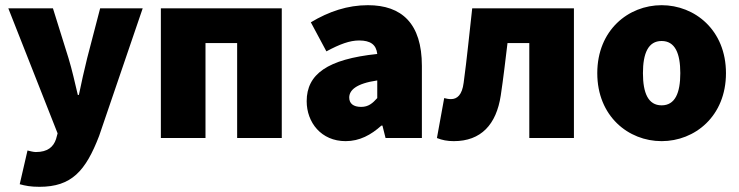

<svg xmlns="http://www.w3.org/2000/svg" viewBox="-20 -532 2850 740"><path d="M132 188C256 188 310 127 362 -8L530 -500H366L316 -308C304 -260 294 -214 284 -166H280C268 -216 258 -262 244 -308L184 -500H12L202 -18L196 4C186 34 164 54 118 54C108 54 95 50 86 48L56 178C78 184 98 188 132 188Z M600 0H772V-366H894V0H1066V-500H600Z M1312 12C1366 12 1410 -12 1450 -48H1454L1466 0H1606V-278C1606 -442 1528 -512 1398 -512C1320 -512 1248 -488 1178 -446L1238 -334C1290 -362 1328 -376 1364 -376C1408 -376 1430 -360 1434 -324C1242 -304 1162 -246 1162 -142C1162 -60 1218 12 1312 12ZM1372 -120C1342 -120 1326 -133 1326 -156C1326 -184 1352 -210 1434 -222V-154C1416 -134 1400 -120 1372 -120Z M1729 12C1834 12 1893 -52 1910 -164C1920 -230 1928 -300 1936 -366H2020V0H2192V-500H1800C1789 -404 1780 -308 1767 -213C1761 -166 1742 -150 1718 -150C1708 -150 1700 -152 1692 -154L1664 0C1684 8 1704 12 1729 12Z M2530 12C2658 12 2778 -84 2778 -250C2778 -416 2658 -512 2530 -512C2402 -512 2282 -416 2282 -250C2282 -84 2402 12 2530 12ZM2530 -126C2478 -126 2458 -174 2458 -250C2458 -326 2478 -374 2530 -374C2582 -374 2602 -326 2602 -250C2602 -174 2582 -126 2530 -126Z"/></svg>

Font: Giro Sans Black
Style: Regular
Weight: 900
Designer: Paul D. Hunt
Foundry: Adobe Systems Incorporated
Version: Version 1.000;PS 1.0;hotconv 1.0.88;makeotf.lib2.5.647800